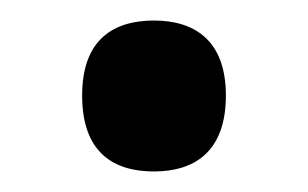

<svg xmlns="http://www.w3.org/2000/svg" viewBox="-20 -159 300 187"><path d="M130 8C168 8 200 -10 200 -66C200 -121 168 -139 130 -139C91 -139 60 -121 60 -66C60 -10 91 8 130 8Z"/></svg>

Font: Noto Serif Khmer SemiCondensed SemiBold
Style: Regular
Weight: 600
Width: 4
Designer: Danh Hong and the Monotype Design Team
Foundry: Monotype Imaging Inc.
Version: Version 2.004